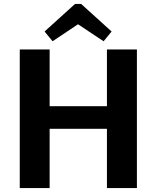

<svg xmlns="http://www.w3.org/2000/svg" viewBox="-20 -962 801 982"><path d="M249 -751 208 -800.8 363.8 -941.9H395L550.8 -800.8L509.8 -751L378.9 -837.9ZM526.9 -709H680.2V0H526.9V-303.2H233.9V0H81.1V-709H233.9V-418.9H526.9Z"/></svg>

Font: Sarala
Style: Bold
Weight: 700
Designer: Andres Torresi
Foundry: Huerta Tipografica
Version: Version 1.004;PS 001.003;hotconv 1.0.70;makeotf.lib2.5.58329